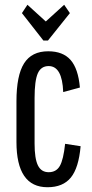

<svg xmlns="http://www.w3.org/2000/svg" viewBox="-20 -770 386 805"><path d="M179 15Q49 15 49 -175V-345Q49 -454 81 -504.5Q113 -555 182 -555Q244 -555 276 -518.5Q308 -482 315 -403L245 -384Q241 -493 184 -493Q152 -493 138.5 -462.5Q125 -432 125 -359V-168Q125 -105 139 -76.5Q153 -48 184 -48Q216 -48 231 -74.5Q246 -101 253 -167L318 -157Q310 -66 277 -25.5Q244 15 179 15ZM162 -600 72 -715 95 -750 172 -680 249 -750 273 -715 181 -600Z"/></svg>

Font: Pathway Gothic One
Style: Regular
Weight: 400
Version: Version 1.003; ttfautohint (v1.8.4.7-5d5b);gftools[0.9.26]